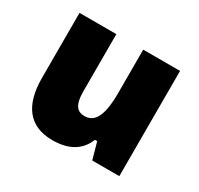

<svg xmlns="http://www.w3.org/2000/svg" viewBox="-118 -662 848 817"><g transform="rotate(30 306.0 -253.5)"><path d="M225 10C319 10 362 -32 382 -82H393L416 0H549V-517H368V-304C368 -189 341 -147 292 -147C256 -147 236 -170 236 -236V-517H55V-198C55 -66 109 10 225 10Z"/></g></svg>

Font: Noto Sans Thai UI SemCond Blk
Style: Regular
Weight: 900
Width: 4
Designer: Monotype Design Team
Foundry: Monotype Imaging Inc.
Version: Version 2.000